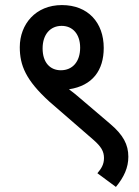

<svg xmlns="http://www.w3.org/2000/svg" viewBox="-20 -652 549 757"><path d="M58 -466C58 -394 82 -336 174 -252L348 -101C379 -74 390 -55 390 -29C390 -4 380 12 364 31L437 85C469 46 486 9 486 -34C486 -82 466 -120 414 -164L299 -262C283 -276 267 -289 252 -300C345 -314 389 -375 389 -463C389 -563 327 -632 224 -632C120 -632 58 -556 58 -466ZM148 -461C148 -517 179 -550 223 -550C267 -550 296 -517 296 -464C296 -409 266 -375 220 -375C177 -375 148 -406 148 -461Z"/></svg>

Font: Noto Sans Devanagari UI SemiCondensed Medium
Style: Regular
Weight: 500
Width: 4
Designer: Jelle Bosma - Monotype Design Team
Foundry: Monotype Imaging Inc.
Version: Version 2.004